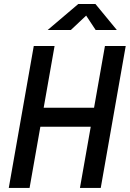

<svg xmlns="http://www.w3.org/2000/svg" viewBox="-20 -918 634 938"><path d="M370.6 0 423.3 -298.8H177.2L124.5 0H22.9L145 -693.4H246.6L193.4 -391.6H439.5L492.7 -693.4H594.2L472.2 0ZM212.9 -771.5 362.3 -898.4H446.3L550.8 -771.5H447.3L400.9 -841.8L326.2 -771.5Z"/></svg>

Font: Cascadia Mono
Style: Italic
Weight: 400
Italic angle: -10°
Monospace: yes
Designer: Aaron Bell
Foundry: Saja Typeworks
Version: Version 2404.023; ttfautohint (v1.8.4)